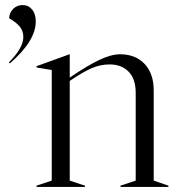

<svg xmlns="http://www.w3.org/2000/svg" viewBox="-20 -737 699 757"><path d="M72 -591Q72 -615 58 -632Q44 -649 16 -665Q17 -687 32 -702Q47 -717 69 -717Q92 -717 106.5 -699.5Q121 -682 121 -652Q121 -576 19 -487L15 -491Q72 -548 72 -591ZM124 -5 184 -25V-461L124 -471V-476L254 -523H255V-431Q322 -477 370 -500Q418 -523 453 -523Q515 -523 550.5 -484.5Q586 -446 586 -381V-25L644 -5V0H455V-5L515 -25V-371Q515 -426 487 -454.5Q459 -483 412 -483Q375 -483 340 -467.5Q305 -452 255 -418V-25L315 -5V0H124Z"/></svg>

Font: Nyght Serif Light
Style: Regular
Weight: 300
Designer: Maksym Kobuzan
Version: Version 0.410